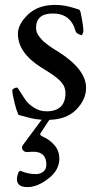

<svg xmlns="http://www.w3.org/2000/svg" viewBox="-20 -478 413 783"><path d="M222 169Q222 216 177 250.5Q132 285 93 285Q64 285 55 272Q44 258 53 231Q58 215 67 220Q95 232 127 232Q143 232 156 222.5Q169 213 169 193Q169 144 122 141Q100 141 95 142Q79 144 72 132Q66 122 76 110L156 2H187L146 64Q139 73 156 80Q182 91 202 114Q222 137 222 169ZM169 -24Q247 -24 247 -99Q247 -106 245.5 -112Q244 -118 242.5 -123Q241 -128 236.5 -134Q232 -140 229 -144Q226 -148 219 -154Q212 -160 208.5 -163Q205 -166 195.5 -172.5Q186 -179 181.5 -182Q177 -185 165 -192.5Q153 -200 148 -203Q53 -263 53 -340Q53 -379 94 -418.5Q135 -458 205 -458Q226 -458 245 -454.5Q264 -451 278 -446.5Q292 -442 296 -441Q307 -440 309 -426Q320 -373 320 -352Q320 -347 317.5 -341Q315 -335 312 -335Q308 -335 298.5 -340Q289 -345 288 -352Q268 -423 196 -423Q127 -423 127 -364Q127 -355 130 -346.5Q133 -338 140 -329Q147 -320 152 -314.5Q157 -309 169 -300Q181 -291 185.5 -287.5Q190 -284 204.5 -275Q219 -266 221 -265Q331 -194 331 -120Q331 -71 290 -30Q249 11 172 11Q148 11 128 8Q108 5 88.5 -0.5Q69 -6 64 -7Q59 -8 57 -9Q55 -10 54 -12L53 -15Q47 -28 39 -60Q31 -92 30 -110Q30 -114 37 -117.5Q44 -121 50 -121Q52 -121 61 -106Q70 -91 82.5 -72.5Q95 -54 118.5 -39Q142 -24 169 -24Z"/></svg>

Font: EB Garamond 12 All SC
Style: AllSC
Weight: 400
Version: Version 0.016 ; ttfautohint (v0.97) -l 8 -r 50 -G 200 -x 0 -